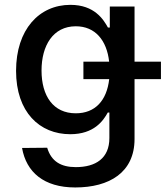

<svg xmlns="http://www.w3.org/2000/svg" viewBox="-20 -573 697 808"><path d="M296.5 215.9C440.7 215.9 546.2 152.3 546.2 12.1V-240.1H657.3V-313.6H546.2V-545.5H442.1V-457H434.3C415.5 -490.8 377.8 -552.6 276.3 -552.6C144.5 -552.6 47.6 -448.5 47.6 -274.9C47.6 -100.9 146.7 -8.2 275.6 -8.2C375.7 -8.2 414.4 -64.6 433.6 -99.4H440.3V7.8C440.3 93.4 382.5 130.3 299 130.3C236.5 130.3 195.7 106.2 178.6 48.7L72.8 49.7C90.6 151.3 164.4 215.9 296.5 215.9ZM154.8 -276.3C154.8 -381 203.1 -462.4 299 -462.4C380.7 -462.4 429.3 -403.4 439.3 -313.6H331V-240.1H439.6C429.3 -149.5 380.3 -96.2 299 -96.2C204.2 -96.2 154.8 -169 154.8 -276.3Z"/></svg>

Font: Magic Ui Pro Medium
Style: Regular
Weight: 500
Designer: Stefan Endress, Andreas Faust
Version: Version 1.000;FEAKit 1.0